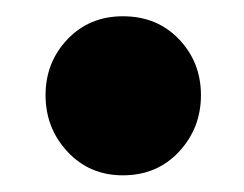

<svg xmlns="http://www.w3.org/2000/svg" viewBox="-20 -352 300 236"><path d="M131 -136.5Q90 -136.5 63 -165.5Q36 -194.5 36 -235Q36 -275.5 63 -303.8Q90 -332 131 -332Q173 -332 200 -303.8Q227 -275.5 227 -235Q227 -194.5 200 -165.5Q173 -136.5 131 -136.5Z"/></svg>

Font: Fraunces 144pt S100
Style: Bold
Weight: 700
Version: Version 1.000; ttfautohint (v1.8.3)